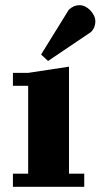

<svg xmlns="http://www.w3.org/2000/svg" viewBox="-20 -723 389 743"><path d="M30 -441H89L247 -465V-51H306V0H30V-51H89V-391H30ZM246 -685Q265 -703 287 -703Q299 -703 310 -697.5Q321 -692 329.5 -683Q338 -674 343.5 -663Q349 -652 349 -640Q349 -629 345 -618.5Q341 -608 332 -599L166 -487L139 -512Z"/></svg>

Font: Bigshot One
Style: Regular
Weight: 400
Designer: Gesine Todt
Foundry: Gesine Todt
Version: Version 1.000